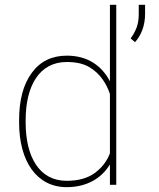

<svg xmlns="http://www.w3.org/2000/svg" viewBox="-20 -770 661 800"><path d="M59.6 -259.3C59.6 -98.1 132.8 9.8 257.8 9.8C345.2 9.8 405.3 -30.3 438 -85V0H464.4V-750H438V-431.2C404.8 -495.1 346.2 -538.1 258.8 -538.1C195.8 -538.1 147 -514.2 112.3 -466.3C77.1 -418.5 59.6 -353 59.6 -269.5ZM86.9 -269.5C86.9 -409.7 142.1 -511.7 258.3 -511.7C295.9 -511.7 326.7 -504.9 350.6 -491.2C398.4 -463.9 424.3 -419.4 438 -378.4V-131.3C425.8 -98.6 404.8 -71.3 375 -49.3C345.2 -27.3 305.7 -16.6 257.3 -16.6C142.1 -16.6 86.9 -119.1 86.9 -259.3ZM558.1 -750V-711.4C558.1 -668.9 547.4 -642.6 524.4 -609.9L542.5 -594.2C567.4 -622.1 584.5 -661.1 584.5 -712.4V-750Z"/></svg>

Font: Vazirmatn Thin
Style: Regular
Weight: 100
Designer: Saber Rastikerdar
Foundry: Saber Rastikerdar
Version: Version 33.003